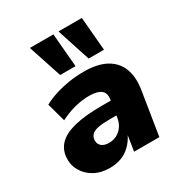

<svg xmlns="http://www.w3.org/2000/svg" viewBox="-181 -899 982 1040"><g transform="rotate(-30 310.0 -379.0)"><path d="M206 11Q151 11 110 -12Q69 -35 47.5 -73.5Q26 -112 30 -157Q34 -206 67.5 -238.5Q101 -271 167.5 -287Q234 -303 336 -303H409L396 -218H336Q294 -218 266.5 -213Q239 -208 225 -196Q211 -184 209 -162Q207 -138 223.5 -123.5Q240 -109 270 -109Q297 -109 319 -120.5Q341 -132 356 -153Q371 -174 376 -203L393 -309Q399 -348 376 -366Q353 -384 302 -384Q261 -384 215.5 -373Q170 -362 120 -337L88 -453Q123 -472 164.5 -485Q206 -498 250.5 -505Q295 -512 342 -512Q429 -512 482 -482.5Q535 -453 555.5 -399Q576 -345 564 -270L521 0H363L378 -97H379Q361 -61 335 -36.5Q309 -12 277 -0.5Q245 11 206 11ZM402 -560 334 -769H480L498 -560ZM224 -560 155 -769H302L320 -560Z"/></g></svg>

Font: Nunito Sans 9pt Black
Style: Italic
Weight: 900
Italic angle: -9°
Version: Version 3.101;gftools[0.9.27]